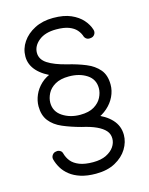

<svg xmlns="http://www.w3.org/2000/svg" viewBox="-120 -757 738 954"><g transform="rotate(-15 249.0 -280.5)"><path d="M254 121Q209 121 176 110.5Q143 100 120.5 82Q98 64 85 42Q72 20 66 -3Q63 -15 70.5 -25.5Q78 -36 90 -37Q97 -39 103.5 -37Q110 -35 115 -31Q120 -27 122 -19Q128 4 142.5 22Q157 40 184.5 51Q212 62 255 62Q296 62 323 48.5Q350 35 363.5 15Q377 -5 377 -27Q377 -51 362 -68Q347 -85 318 -98.5Q289 -112 244 -122Q192 -136 151 -153.5Q110 -171 87 -200.5Q64 -230 64 -276Q64 -305 76.5 -334Q89 -363 114 -386.5Q139 -410 177 -422L183 -401Q125 -424 95 -457Q65 -490 65 -532Q65 -572 88 -606Q111 -640 152 -661Q193 -682 247 -682Q302 -682 338.5 -666Q375 -650 396.5 -625.5Q418 -601 426 -575Q431 -561 423.5 -549.5Q416 -538 402 -537Q396 -536 390 -537Q384 -538 379 -542Q374 -546 371 -552Q365 -572 351 -588Q337 -604 312 -613.5Q287 -623 247 -623Q190 -623 157.5 -596.5Q125 -570 125 -535Q125 -501 158.5 -479Q192 -457 256 -441Q306 -429 347.5 -412Q389 -395 413.5 -366Q438 -337 438 -288Q438 -257 424 -227.5Q410 -198 384 -175Q358 -152 323 -139L319 -163Q375 -143 406 -109.5Q437 -76 437 -30Q437 7 416 41.5Q395 76 354 98.5Q313 121 254 121ZM254 -182Q299 -182 326 -198.5Q353 -215 365 -239Q377 -263 377 -286Q377 -332 339.5 -356.5Q302 -381 248 -381Q204 -381 176.5 -365Q149 -349 137 -325Q125 -301 125 -278Q125 -233 163.5 -207.5Q202 -182 254 -182Z"/></g></svg>

Font: National Park Light
Style: Regular
Weight: 300
Designer: Andrea Herstowski, Ben Hoepner
Version: Version 1.009